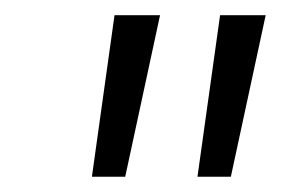

<svg xmlns="http://www.w3.org/2000/svg" viewBox="-20 -706 370 253"><path d="M330.1 -686 284.2 -473.1H240.2L270 -686ZM101.1 -473.1 130.9 -686H190.9L145 -473.1Z"/></svg>

Font: Human Sans Light
Style: Italic
Weight: 300
Italic angle: -8°
Designer: Tim Radville
Foundry: Continuum
Version: Version 1.000;FEAKit 1.0